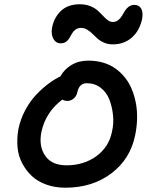

<svg xmlns="http://www.w3.org/2000/svg" viewBox="-20 -916 700 900"><path d="M265.1 -712.9Q241.2 -712.9 229.7 -735.1Q218.3 -757.3 224.1 -786.1Q232.4 -832.5 265.1 -864.3Q297.9 -896 354 -896Q380.9 -896 402.6 -887.5Q424.3 -878.9 437.7 -866.7Q451.2 -854.5 462.4 -842.3Q473.6 -830.1 485.1 -821.5Q496.6 -813 508.8 -813Q522.9 -813 533.7 -821.3Q544.4 -829.6 551.3 -841.3Q558.1 -853 565.2 -864.7Q572.3 -876.5 583.5 -884.8Q594.7 -893.1 609.9 -893.1Q631.8 -893.1 641.8 -875.7Q651.9 -858.4 646 -826.2Q633.8 -771 597.4 -739.5Q561 -708 508.8 -708Q486.3 -708 467.8 -716.1Q449.2 -724.1 436.8 -735.4Q424.3 -746.6 413.1 -757.8Q401.9 -769 388.4 -777.1Q375 -785.2 359.9 -785.2Q345.2 -785.2 334.7 -777.8Q324.2 -770.5 318.1 -759.8Q312 -749 305.9 -738.3Q299.8 -727.5 289.6 -720.2Q279.3 -712.9 265.1 -712.9ZM286.1 -36.1Q238.3 -36.1 197.8 -50.5Q157.2 -64.9 129.9 -90.3Q102.5 -115.7 84.2 -150.4Q65.9 -185.1 62.3 -225.1Q58.6 -265.1 65.9 -309.1Q75.7 -357.9 99.1 -401.1Q122.6 -444.3 152.1 -474.6Q181.6 -504.9 209.2 -525.1Q236.8 -545.4 263.2 -558.1Q281.2 -591.3 315.2 -611.6Q349.1 -631.8 394 -631.8Q431.6 -631.8 464.4 -622.1Q497.1 -612.3 522 -594.2Q546.9 -576.2 566.7 -551.3Q586.4 -526.4 598.6 -495.8Q610.8 -465.3 617.2 -431.2Q623.5 -397 622.6 -359.4Q621.6 -321.8 613.8 -283.2Q591.3 -170.9 502.2 -103.5Q413.1 -36.1 286.1 -36.1ZM173.8 -295.9Q161.1 -230.5 191.9 -185.8Q222.7 -141.1 292 -141.1Q373 -141.1 431.9 -184.1Q490.7 -227.1 504.9 -298.8Q514.2 -338.4 509.5 -378.7Q504.9 -418.9 491.7 -451.7Q478.5 -484.4 451.2 -505.1Q423.8 -525.9 387.2 -525.9Q351.6 -525.9 342.8 -484.9Q338.4 -464.8 325.2 -453.9Q312 -442.9 295.9 -442.9Q283.2 -442.9 272 -449.2Q192.9 -389.2 173.8 -295.9Z"/></svg>

Font: Shantell Sans Irregular
Style: Italic
Weight: 500
Italic angle: -11.31°
Designer: Stephen Nixon, Anya Danilova, Shantell Martin
Foundry: Arrow Type
Version: Version 1.006;[9816181b4]